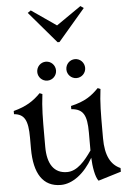

<svg xmlns="http://www.w3.org/2000/svg" viewBox="-69 -1139 802 1202"><g transform="rotate(-5 332.5 -537.5)"><path d="M264 15C338 15 414 -43 468 -138C470 -82 481 -16 501 9L645 -35V-58C585 -84 552 -144 552 -253V-301C552 -407 552 -477 563 -562L546 -569C501 -523 460 -493 370 -472V-452C445 -446 467 -406 467 -297V-184C424 -122 374 -62 310 -62C228 -62 187 -123 187 -231V-301C187 -407 187 -477 198 -562L181 -569C136 -523 90 -493 10 -472V-452C75 -446 97 -406 97 -297V-227C97 -71 152 15 264 15ZM420 -643C453 -643 479 -670 479 -702C479 -735 453 -762 420 -762C387 -762 361 -735 361 -702C361 -670 387 -643 420 -643ZM237 -643C270 -643 296 -670 296 -702C296 -735 270 -762 237 -762C204 -762 178 -735 178 -702C178 -670 204 -643 237 -643ZM151 -1076 321 -877H333L503 -1076L483 -1090L327 -982L171 -1090Z"/></g></svg>

Font: Basteleur Moonlight
Style: Regular
Weight: 300
Designer: Keussel
Foundry: Keussel Studio
Version: Version 1.300;Glyphs 3.2 (3192)